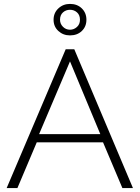

<svg xmlns="http://www.w3.org/2000/svg" viewBox="-20 -962 715 982"><path d="M316 -710H360L660 0H606L507 -234H168L69 0H14ZM493 -276 338 -648 180 -276ZM254 -861Q254 -896 278.5 -919Q303 -942 338 -942Q375 -942 398.5 -919Q422 -896 422 -861Q422 -826 398.5 -803.5Q375 -781 338 -781Q303 -781 278.5 -803.5Q254 -826 254 -861ZM338 -912Q317 -912 302 -898.5Q287 -885 287 -861Q287 -840 302 -825Q317 -810 338 -810Q358 -810 373.5 -824Q389 -838 389 -861Q389 -885 374 -898.5Q359 -912 338 -912Z"/></svg>

Font: Raleway Thin Light
Style: Regular
Weight: 300
Version: Version 4.026